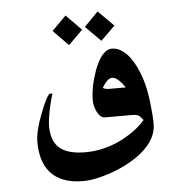

<svg xmlns="http://www.w3.org/2000/svg" viewBox="-49 -499 720 749"><g transform="rotate(-5 311.0 -124.0)"><path d="M420.9 -390.6 365.2 -335.9 305.7 -395.5 360.4 -451.2ZM293.9 -385.7 238.3 -330.1 178.7 -390.6 234.4 -446.3ZM540 4.9Q540 62.5 483.4 111.3Q435.5 152.3 360.4 179.7Q293.9 203.1 247.1 203.1Q159.2 203.1 117.2 153.3Q82 111.3 82 35.2Q82 -6.8 108.4 -74.2Q129.9 -130.9 144.5 -147.5H157.2Q151.4 -131.8 142.6 -92.8Q132.8 -45.9 132.8 -21.5Q132.8 43.9 172.9 70.3Q205.1 91.8 266.6 91.8Q341.8 91.8 415 53.7Q470.7 23.4 502 -13.7Q491.2 -29.3 482.9 -33.2Q474.6 -37.1 462.9 -37.1H353.5Q335 -37.1 322.3 -62.5Q311.5 -85 311.5 -108.4Q311.5 -159.2 334 -222.7Q363.3 -301.8 403.3 -301.8Q418 -301.8 430.7 -295.9Q454.1 -284.2 472.7 -259.8Q497.1 -227.5 515.6 -170.9Q527.3 -135.7 534.2 -76.2Q540 -27.3 540 4.9ZM444.3 -146.5Q432.6 -164.1 419.9 -175.8Q406.2 -188.5 394.5 -188.5Q383.8 -188.5 373.5 -178.2Q363.3 -168 354.5 -152.3Q365.2 -146.5 378.9 -146.5Z"/></g></svg>

Font: Thabit-Bold
Style: Bold
Weight: 700
Designer: Regenerated by Nadim Shaikli
Foundry: MAK Alagha
Version: 0.01